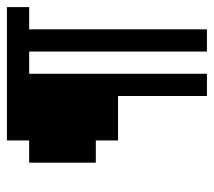

<svg xmlns="http://www.w3.org/2000/svg" viewBox="-51 -551 602 540"><g transform="rotate(-90 250.0 -281.0)"><path d="M125 -562.5H500V-500H437.5V0H375V-500H312.5V0H250V-250H125V-312.5H62.5V-500H125Z"/></g></svg>

Font: Pixel Operator
Style: Regular
Weight: 400
Designer: Jayvee Enaguas (HarvettFox96)
Version: 2016.04.25